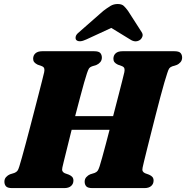

<svg xmlns="http://www.w3.org/2000/svg" viewBox="-20 -962 952 982"><path d="M299 -105.5Q296 -92.5 299.8 -86Q303.5 -79.5 311.5 -76L332.5 -68.5Q344 -63.5 349.8 -56.5Q355.5 -49.5 355.5 -38.5Q355.5 -21.5 343.5 -10.8Q331.5 0 309 0H42Q18.5 0 10.5 -9.2Q2.5 -18.5 2.5 -32.5Q2.5 -47 11.2 -56.5Q20 -66 31 -70.5L53.5 -77.5Q63.5 -81.5 68.8 -88Q74 -94.5 79 -111.5Q84 -127.5 92.5 -157.8Q101 -188 111.5 -227.2Q122 -266.5 133.5 -310.2Q145 -354 156.2 -397.5Q167.5 -441 177.5 -479.8Q187.5 -518.5 195 -548.2Q202.5 -578 206 -593Q208.5 -605 206 -612.5Q203.5 -620 193 -624L172 -631.5Q161 -637 155.2 -644Q149.5 -651 149.5 -661.5Q149.5 -679 161.5 -689.5Q173.5 -700 196 -700H461.5Q485 -700 493 -690.8Q501 -681.5 501 -667.5Q501 -653.5 492.5 -643.8Q484 -634 472.5 -629.5L450 -622.5Q439.5 -618.5 435.2 -612Q431 -605.5 425 -588Q419.5 -572 410.2 -539.5Q401 -507 389.8 -464.5Q378.5 -422 366.2 -375Q354 -328 342.5 -282.5Q331 -237 321.8 -199Q312.5 -161 306.2 -136Q300 -111 299 -105.5ZM273 -368H648.5L628.5 -298H253ZM709.5 -105.5Q706.5 -92.5 710.2 -86Q714 -79.5 722 -76L742.5 -68.5Q754 -63.5 759.8 -56.5Q765.5 -49.5 765.5 -38.5Q765.5 -21.5 753.5 -10.8Q741.5 0 719 0H452.5Q429 0 421 -9.2Q413 -18.5 413 -32.5Q413 -47 421.8 -56.5Q430.5 -66 441.5 -70.5L464 -77.5Q474 -81.5 479 -88Q484 -94.5 489.5 -111.5Q494.5 -127.5 503 -157.8Q511.5 -188 521.8 -227.2Q532 -266.5 543.5 -310.2Q555 -354 566.2 -397.5Q577.5 -441 587.5 -479.8Q597.5 -518.5 605 -548.2Q612.5 -578 616 -593Q618.5 -605 616 -612.5Q613.5 -620 603 -624L582.5 -631.5Q571 -637 565.5 -644Q560 -651 560 -661.5Q560 -679 571.8 -689.5Q583.5 -700 606.5 -700H872Q895.5 -700 903.5 -690.8Q911.5 -681.5 911.5 -667.5Q911.5 -653.5 903 -643.8Q894.5 -634 883 -629.5L860.5 -622.5Q850 -618.5 845.5 -612Q841 -605.5 835.5 -588Q830 -572 820.5 -539.5Q811 -507 799.8 -464.5Q788.5 -422 776.5 -375Q764.5 -328 753 -282.5Q741.5 -237 732 -199Q722.5 -161 716.5 -136Q710.5 -111 709.5 -105.5ZM604 -844.5H508L646 -760Q672.5 -742.5 695.5 -757.5Q704 -763.5 708.2 -774.8Q712.5 -786 704 -798.5L635 -906Q623.5 -922 613 -931.8Q602.5 -941.5 582 -941.5Q561.5 -941.5 545.2 -931.8Q529 -922 508 -906L385.5 -798.5Q369.5 -786 367.2 -774.8Q365 -763.5 370 -757.5Q377 -750.5 390 -751Q403 -751.5 421 -760Z"/></svg>

Font: Fraunces
Style: Italic
Weight: 900
Italic angle: -16°
Version: Version 1.000;[0bf87f6ff]